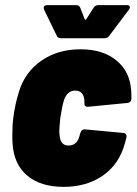

<svg xmlns="http://www.w3.org/2000/svg" viewBox="-20 -720 532 748"><path d="M29 -160Q28 -170 28 -192Q28 -234 32 -262Q38 -312 54 -363Q77 -439 141 -483.5Q205 -528 294 -528Q380 -528 433 -485Q486 -442 491 -368Q492 -357 492 -335Q491 -321 477 -319L323 -304H321Q315 -304 311.5 -307.5Q308 -311 309 -318Q309 -330 308 -335Q303 -367 273 -367Q243 -367 230 -332Q223 -312 215 -261Q211 -221 211 -208Q211 -200 213 -186Q218 -153 247 -153Q279 -153 289 -188L293 -202Q298 -217 311 -216L461 -202Q474 -201 473 -186L467 -163Q445 -81 381.5 -36.5Q318 8 228 8Q138 8 86 -36Q34 -80 29 -160ZM150 -689Q150 -700 164 -700H277Q289 -700 293 -689L310 -645Q313 -641 316 -645L344 -689Q351 -700 362 -700H475Q486 -700 486 -692Q486 -687 482 -682L406 -581Q399 -571 387 -571H218Q205 -571 201 -581L152 -682Q150 -688 150 -689Z"/></svg>

Font: Barlow Semi Condensed Black
Style: Italic
Weight: 900
Width: 4
Italic angle: -7°
Designer: Jeremy Tribby
Foundry: Tribby Type
Version: Version 1.408